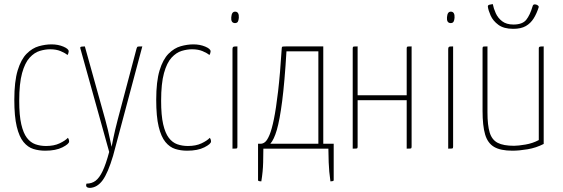

<svg xmlns="http://www.w3.org/2000/svg" viewBox="-20 -727 2752 939"><path d="M201 10Q170 10 143 1.5Q116 -7 95 -32.5Q74 -58 62 -107.5Q50 -157 50 -239Q50 -329 66.5 -383Q83 -437 110.5 -464.5Q138 -492 170 -501Q202 -510 232 -510Q264 -510 290 -499Q316 -488 316 -476Q316 -473 314.5 -467.5Q313 -462 310 -458Q298 -468 276.5 -477Q255 -486 225 -486Q201 -486 174.5 -478Q148 -470 125 -445Q102 -420 88 -369.5Q74 -319 74 -234Q74 -163 84 -119.5Q94 -76 111.5 -53Q129 -30 153 -21.5Q177 -13 205 -13Q244 -13 271.5 -26Q299 -39 312 -53Q315 -49 316.5 -44.5Q318 -40 318 -35Q318 -23 285.5 -6.5Q253 10 201 10Z M420 192Q409 192 404 187Q399 182 403 171Q429 171 447.5 157Q466 143 482 109.5Q498 76 514 16L373 -490Q372 -494 373 -496Q374 -498 379 -499Q384 -500 395 -500L495 -141Q502 -116 507.5 -92.5Q513 -69 517 -50Q521 -31 523.5 -20Q526 -9 526 -9Q526 -9 528 -20Q530 -31 534 -50Q538 -69 543.5 -93Q549 -117 556 -143L648 -490Q650 -495 651 -497Q652 -499 657.5 -499.5Q663 -500 676 -500L533 35Q508 119 482 154.5Q456 190 420 192Z M895 10Q864 10 837 1.5Q810 -7 789 -32.5Q768 -58 756 -107.5Q744 -157 744 -239Q744 -329 760.5 -383Q777 -437 804.5 -464.5Q832 -492 864 -501Q896 -510 926 -510Q958 -510 984 -499Q1010 -488 1010 -476Q1010 -473 1008.5 -467.5Q1007 -462 1004 -458Q992 -468 970.5 -477Q949 -486 919 -486Q895 -486 868.5 -478Q842 -470 819 -445Q796 -420 782 -369.5Q768 -319 768 -234Q768 -163 778 -119.5Q788 -76 805.5 -53Q823 -30 847 -21.5Q871 -13 899 -13Q938 -13 965.5 -26Q993 -39 1006 -53Q1009 -49 1010.5 -44.5Q1012 -40 1012 -35Q1012 -23 979.5 -6.5Q947 10 895 10Z M1117 0V-485Q1117 -493 1119 -496Q1121 -499 1126.5 -499.5Q1132 -500 1141 -500V-10Q1141 -5 1140 -3Q1139 -1 1134 -0.5Q1129 0 1117 0ZM1128 -614Q1118 -615 1114 -622Q1110 -629 1111 -642Q1112 -656 1116.5 -663Q1121 -670 1130 -670Q1140 -670 1144.5 -662Q1149 -654 1148 -640Q1147 -627 1143 -620.5Q1139 -614 1128 -614Z M1258 160Q1254 160 1248 159Q1242 158 1242 154V-24H1255Q1266 -24 1276.5 -32.5Q1287 -41 1298 -67Q1309 -93 1319.5 -144Q1330 -195 1340 -280Q1350 -365 1358 -492Q1358 -498 1362 -499Q1366 -500 1382 -500H1561V-24H1612V154Q1612 158 1606 159Q1600 160 1596 160Q1589 112 1587.5 67Q1586 22 1586 0H1268Q1268 22 1267 67Q1266 112 1258 160ZM1302 -24H1537V-476H1381Q1372 -325 1360 -232.5Q1348 -140 1334 -92Q1320 -44 1302 -24Z M1705 0V-490Q1705 -495 1706 -497Q1707 -499 1712 -499.5Q1717 -500 1729 -500V-261H1969V-490Q1969 -495 1970 -497Q1971 -499 1976 -499.5Q1981 -500 1993 -500V-10Q1993 -5 1992 -3Q1991 -1 1986 -0.5Q1981 0 1969 0V-237H1729V-10Q1729 -5 1728 -3Q1727 -1 1722 -0.5Q1717 0 1705 0Z M2172 0V-485Q2172 -493 2174 -496Q2176 -499 2181.5 -499.5Q2187 -500 2196 -500V-10Q2196 -5 2195 -3Q2194 -1 2189 -0.5Q2184 0 2172 0ZM2183 -614Q2173 -615 2169 -622Q2165 -629 2166 -642Q2167 -656 2171.5 -663Q2176 -670 2185 -670Q2195 -670 2199.5 -662Q2204 -654 2203 -640Q2202 -627 2198 -620.5Q2194 -614 2183 -614Z M2486 10Q2428 10 2396.5 -8.5Q2365 -27 2352.5 -69.5Q2340 -112 2340 -185V-490Q2340 -495 2341 -497Q2342 -499 2347 -499.5Q2352 -500 2364 -500V-178Q2364 -114 2375 -78.5Q2386 -43 2414 -28.5Q2442 -14 2494 -14Q2514 -14 2549.5 -20Q2585 -26 2615 -42V-490Q2615 -495 2617 -497Q2619 -499 2624.5 -499.5Q2630 -500 2639 -500V-23Q2602 -4 2560.5 3Q2519 10 2486 10ZM2490 -586Q2444 -586 2417.5 -605.5Q2391 -625 2379.5 -651Q2368 -677 2366 -694Q2365 -702 2374 -704Q2383 -706 2390 -707Q2394 -686 2404.5 -662.5Q2415 -639 2436 -623Q2457 -607 2491 -607Q2535 -607 2553.5 -630Q2572 -653 2585 -697Q2587 -705 2594 -705.5Q2601 -706 2607.5 -702.5Q2614 -699 2615 -693Q2605 -661 2590 -637Q2575 -613 2551.5 -599.5Q2528 -586 2490 -586Z"/></svg>

Font: Yanone Kaffeesatz ExtraLight
Style: Regular
Weight: 200
Designer: Yanone (Cyrillic: Daniel Pouzeot, Huerta Tipografica, and Cyreal)
Foundry: Yanone
Version: Version 2.003